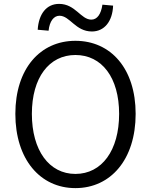

<svg xmlns="http://www.w3.org/2000/svg" viewBox="-20 -955 777 988"><path d="M368 13C550 13 678 -135 678 -369C678 -602 550 -745 368 -745C187 -745 59 -602 59 -369C59 -135 187 13 368 13ZM368 -60C233 -60 144 -181 144 -369C144 -556 233 -672 368 -672C504 -672 593 -556 593 -369C593 -181 504 -60 368 -60ZM453 -793C517 -793 559 -845 562 -926L507 -931C500 -882 480 -854 450 -854C396 -854 368 -935 284 -935C219 -935 179 -883 174 -802L230 -797C235 -846 257 -874 286 -874C340 -874 368 -793 453 -793Z"/></svg>

Font: Noto Sans CJK JP DemiLight
Style: Regular
Weight: 350
Designer: Ryoko NISHIZUKA (kana & ideographs); Paul D. Hunt (Latin, Greek & Cyrillic); Wenlong ZHANG (bopomofo); Sandoll Communica
Foundry: Adobe Systems Incorporated
Version: Version 1.004;PS 1.004;hotconv 1.0.82;makeotf.lib2.5.63406